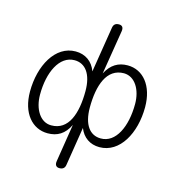

<svg xmlns="http://www.w3.org/2000/svg" viewBox="-127 -821 1030 1116"><g transform="rotate(15 387.5 -262.5)"><path d="M332 186C352 186 364 177 367 157L404 -75C425 -22 468 8 525 8C647 8 722 -128 722 -285C722 -414 655 -494 562 -494C506 -494 463 -469 433 -411L476 -676C480 -700 470 -711 451 -711C430 -711 419 -701 416 -681L372 -407C352 -463 307 -494 249 -494C127 -494 52 -357 52 -200C52 -71 120 8 213 8C271 8 314 -17 343 -77L307 150C303 174 313 186 332 186ZM221 -42C155 -42 113 -112 113 -198C113 -333 165 -443 256 -443C321 -443 363 -388 363 -286C363 -151 326 -41 221 -42ZM519 -43C454 -43 412 -97 412 -200C412 -334 449 -444 553 -444C620 -443 661 -373 661 -288C661 -152 610 -42 519 -43Z"/></g></svg>

Font: SN Pro Light
Style: Italic
Weight: 300
Italic angle: -8.99998°
Designer: Tobias Whetton
Foundry: Supernotes
Version: Version 1.001;Glyphs 3.2 (3249)